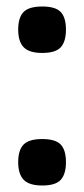

<svg xmlns="http://www.w3.org/2000/svg" viewBox="-20 -566 259 591"><path d="M36 -67Q36 -104 52.5 -121Q69 -138 110 -138Q151 -138 167 -121Q183 -104 183 -67Q183 -30 167 -12.5Q151 5 110 5Q70 5 53 -12.5Q36 -30 36 -67ZM36 -475Q36 -512 52.5 -529Q69 -546 110 -546Q151 -546 167 -529Q183 -512 183 -475Q183 -438 167 -420.5Q151 -403 110 -403Q70 -403 53 -420.5Q36 -438 36 -475Z"/></svg>

Font: Georama ExtraCondensed Thin SemiBold
Style: Regular
Weight: 600
Version: Version 1.001